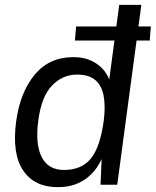

<svg xmlns="http://www.w3.org/2000/svg" viewBox="-20 -763 643 793"><path d="M289.5 -595.5 294.3 -653.6H603.2L598.3 -595.5ZM218.3 10Q122.1 10 75.6 -59Q29.1 -128 46.6 -260.7Q62.9 -381.5 123.1 -454.3Q183.3 -527 282.9 -527Q317.9 -527 343.7 -517.6Q369.5 -508.2 387.3 -493.7Q405.2 -479.2 416 -463.5Q426.8 -447.8 431.2 -435L472.5 -743H563.8L464.2 0H395.3L399.8 -106Q393.2 -90.8 379.9 -71.1Q366.6 -51.4 345.1 -32.8Q323.6 -14.2 292.4 -2.1Q261.2 10 218.3 10ZM244.2 -61Q317.6 -61 355.8 -108.8Q394 -156.6 408.6 -265Q416.1 -325.4 407.9 -367.9Q399.7 -410.4 373.2 -432.7Q346.7 -455 298.5 -455Q238.5 -455 194.8 -409.6Q151.1 -364.2 138.1 -265Q125.1 -168.1 152.1 -114.6Q179.1 -61 244.2 -61Z"/></svg>

Font: Public Sans Thin
Style: Italic
Weight: 100
Italic angle: -8°
Designer: The Public Sans project authors (U.S. Web Design System). Libre Franklin designed by Pablo Impallari and Rodrigo Fuenzal
Version: Version 2.000